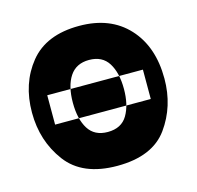

<svg xmlns="http://www.w3.org/2000/svg" viewBox="-88 -655 777 758"><g transform="rotate(-15 300.0 -276.5)"><path d="M106 -211V-331H497V-211ZM302 10Q446 10 508 -76Q570 -162 570 -275Q570 -406 497.5 -484.5Q425 -563 298 -563Q163 -563 96.5 -481Q30 -399 30 -280Q30 -164 95 -77Q160 10 302 10ZM300 -129Q246 -129 221 -169Q196 -209 196 -276Q196 -344 222 -383.5Q248 -423 301 -423Q355 -423 380 -383Q405 -343 405 -277Q405 -212 380.5 -170.5Q356 -129 300 -129Z"/></g></svg>

Font: Noto Sans Mono Extra
Style: Regular
Weight: 800
Designer: Monotype Design Team
Foundry: Monotype Imaging Inc.
Version: Version 1.900